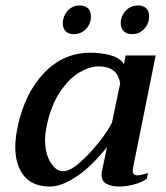

<svg xmlns="http://www.w3.org/2000/svg" viewBox="-20 -673 608 703"><path d="M210 -587Q210 -596 211 -600Q216 -624 232.5 -638.5Q249 -653 272 -653Q291 -653 302 -642.5Q313 -632 313 -614Q313 -586 295 -567Q277 -548 250 -548Q231 -548 220.5 -558.5Q210 -569 210 -587ZM422 -589Q422 -596 423 -600Q428 -624 445 -638.5Q462 -653 486 -653Q505 -653 515.5 -642.5Q526 -632 526 -614Q526 -586 508 -567Q490 -548 464 -548Q444 -548 433 -559Q422 -570 422 -589ZM36 -135Q36 -166 44 -206Q70 -331 141 -405.5Q212 -480 311 -480Q350 -480 385 -470.5Q420 -461 434 -438L440 -470H550L468 -63Q466 -51 466 -48Q466 -31 484 -31Q492 -31 522 -39L517 -18Q499 -5 470.5 2.5Q442 10 417 10Q388 10 370 0Q352 -10 352 -33Q352 -41 353 -45L372 -135Q317 -65 261.5 -27.5Q206 10 163 10Q99 10 67.5 -29.5Q36 -69 36 -135ZM390 -224 420 -368Q414 -402 393.5 -416Q373 -430 340 -430Q309 -430 271 -408Q233 -386 199.5 -336Q166 -286 150 -208Q145 -180 145 -161Q145 -111 165 -78.5Q185 -46 211 -46Q236 -46 272.5 -78Q309 -110 342.5 -152.5Q376 -195 390 -224Z"/></svg>

Font: Taviraj Medium
Style: Italic
Weight: 500
Italic angle: -12°
Designer: Katatrad Team
Foundry: CadsonDemak
Version: Version 1.001